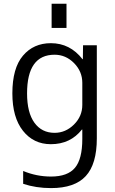

<svg xmlns="http://www.w3.org/2000/svg" viewBox="-20 -757 602 1008"><path d="M488.3 -519.5V-30.3Q488.3 104.5 430.2 167.5Q372.1 230.5 248 230.5Q168.9 230.5 101.6 208V140.6Q171.9 169.9 248 169.9Q335 169.9 373.5 124Q412.1 78.1 412.1 -27.3V-77.1H410.2Q349.6 0 247.1 0Q156.2 0 100.6 -70.3Q44.9 -140.6 44.9 -266.6Q44.9 -399.4 100.6 -464.8Q156.2 -530.3 247.1 -530.3Q347.7 -530.3 413.1 -446.3H415L416 -519.5ZM251 -610.4V-737.3H329.1V-610.4ZM122.1 -266.6Q122.1 -166 160.6 -112.8Q199.2 -59.6 266.6 -59.6Q324.2 -59.6 368.2 -103Q412.1 -146.5 412.1 -206.1V-322.3Q412.1 -381.8 368.7 -425.8Q325.2 -469.7 266.6 -469.7Q122.1 -469.7 122.1 -266.6Z"/></svg>

Font: Mgen+ 1c regular
Style: Regular
Weight: 400
Designer: [Source Han Sans]
Ryoko NISHIZUKA  (kana & ideographs); Paul D. Hunt (Latin, Greek & Cyrillic); Wenlong ZHANG  (bopomofo
Version: Version 1.059.20150602